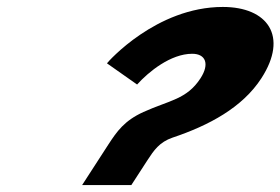

<svg xmlns="http://www.w3.org/2000/svg" viewBox="-20 -527 799 547"><path d="M370.6 -286.2C403.6 -322.8 466.4 -373.8 527.6 -373.8C565.9 -373.8 577.7 -344.9 551.3 -304.1C512.2 -243.7 462.1 -241.2 388.8 -208C334.6 -183.4 313.1 -152.8 288.8 -115.4L214 0.2H354.2L399.9 -70.3C418.1 -98.4 434.3 -122.2 471.5 -134.9C575.7 -169.8 670.8 -220.8 724.7 -304.1C802.3 -423.9 742.4 -507.2 614.9 -507.2C425.3 -507.2 287.5 -350.8 284.7 -346.6Z"/></svg>

Font: Hussar
Style: BdWodka
Weight: 700
Foundry: Cannot Into Space Fonts
Version: Version 2.00